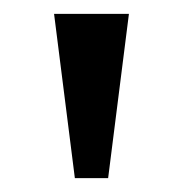

<svg xmlns="http://www.w3.org/2000/svg" viewBox="-20 -734 264 277"><path d="M88 -477 58 -714H166L136 -477Z"/></svg>

Font: Noto Serif Bengali Medium
Style: Regular
Weight: 500
Designer: Juan Bruce, Universal Thirst, Indian Type Foundry and the Monotype Design Team.
Foundry: Monotype Imaging Inc.
Version: Version 2.003; ttfautohint (v1.8.4.7-5d5b)